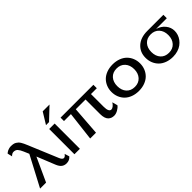

<svg xmlns="http://www.w3.org/2000/svg" viewBox="160 -1896 2986 2986"><g transform="rotate(-45 1653.5 -403.0)"><path d="M453.1 -92.8 332 -393.1 151.9 0H20L284.2 -501L247.1 -587.9Q223.6 -643.1 199.2 -669.9Q174.8 -696.8 132.8 -696.8Q113.8 -696.8 97.2 -687.7Q80.6 -678.7 74.7 -671.6Q68.8 -664.6 66.9 -661.1L47.9 -741.2Q49.8 -743.2 53 -746.3Q56.2 -749.5 67.6 -757.6Q79.1 -765.6 91.8 -771.7Q104.5 -777.8 124.8 -783Q145 -788.1 166 -788.1Q194.3 -788.1 217 -783.4Q239.7 -778.8 257.8 -767.6Q275.9 -756.3 289.1 -743.9Q302.2 -731.4 315.2 -710Q328.1 -688.5 337.2 -669.4Q346.2 -650.4 358.9 -620.1L564 -128.9Q587.4 -73.2 618.2 -73.2Q644.5 -73.2 671.9 -111.8L695.8 -33.2Q655.8 15.1 590.8 15.1Q544.4 15.1 511 -9.3Q477.5 -33.7 453.1 -92.8Z M898.4 -820.8H1048.3L849.6 -632.8H782.7ZM775.4 0V-555.2H895.5V0Z M1121.6 0 1178.2 -480H1025.4V-555.2H1747.6V-480H1619.1V-201.2Q1619.1 -141.1 1634 -113Q1648.9 -85 1673.3 -85Q1695.3 -85 1720.2 -104.5Q1745.1 -124 1763.2 -154.8L1787.1 -65.9Q1764.2 -34.2 1720.7 -10Q1677.2 14.2 1639.2 14.2Q1609.9 14.2 1585.9 5.6Q1562 -2.9 1542 -22Q1522 -41 1510.7 -75.7Q1499.5 -110.4 1499.5 -158.2V-480H1285.2L1249.5 0Z M1867.2 -277.8Q1867.2 -338.9 1888.9 -392.1Q1910.6 -445.3 1950.2 -484.6Q1989.7 -523.9 2049.6 -546.4Q2109.4 -568.8 2182.1 -568.8Q2254.9 -568.8 2314.7 -546.4Q2374.5 -523.9 2414.1 -484.6Q2453.6 -445.3 2475.3 -392.1Q2497.1 -338.9 2497.1 -277.8Q2497.1 -216.3 2475.6 -163.1Q2454.1 -109.9 2414.3 -70.3Q2374.5 -30.8 2314.7 -8.3Q2254.9 14.2 2182.1 14.2Q2109.4 14.2 2049.6 -8.3Q1989.7 -30.8 1950 -70.3Q1910.2 -109.9 1888.7 -163.1Q1867.2 -216.3 1867.2 -277.8ZM2182.1 -75.2Q2267.1 -75.2 2318.1 -131.1Q2369.1 -187 2369.1 -277.8Q2369.1 -368.7 2318.1 -424.3Q2267.1 -480 2182.1 -480Q2095.7 -480 2045.4 -424.6Q1995.1 -369.1 1995.1 -277.8Q1995.1 -186.5 2045.4 -130.9Q2095.7 -75.2 2182.1 -75.2Z M3287.1 -480H3051.3Q3134.8 -455.1 3185.1 -393.3Q3235.4 -331.5 3235.4 -254.9Q3235.4 -214.8 3222.7 -176Q3210 -137.2 3184.3 -102.8Q3158.7 -68.4 3123 -42.2Q3087.4 -16.1 3038.1 -1Q2988.8 14.2 2932.1 14.2Q2859.4 14.2 2799.6 -8.3Q2739.7 -30.8 2700 -70.3Q2660.2 -109.9 2638.7 -163.1Q2617.2 -216.3 2617.2 -277.8Q2617.2 -402.3 2701.9 -478.8Q2786.6 -555.2 2933.1 -555.2H3287.1ZM2932.1 -75.2Q3017.1 -75.2 3068.1 -131.1Q3119.1 -187 3119.1 -277.8Q3119.1 -368.7 3068.1 -424.3Q3017.1 -480 2932.1 -480Q2845.7 -480 2795.4 -424.6Q2745.1 -369.1 2745.1 -277.8Q2745.1 -186.5 2795.4 -130.9Q2845.7 -75.2 2932.1 -75.2Z"/></g></svg>

Font: Sporting Grotesque
Style: Regular
Weight: 400
Designer: Lucas LE BIHAN
Foundry: Lucas LE BIHAN
Version: Version 2.001;PS 2.1;hotconv 1.0.88;makeotf.lib2.5.647800